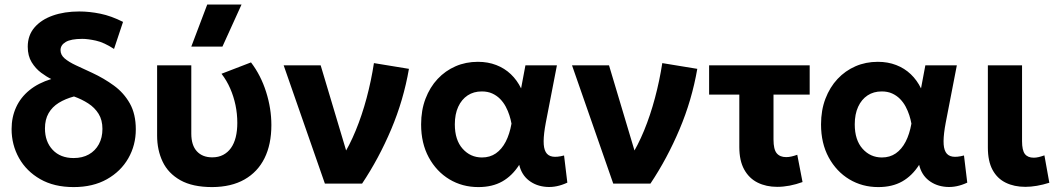

<svg xmlns="http://www.w3.org/2000/svg" viewBox="-20 -784 4522 820"><path d="M294.5 15Q211 15 152 -18.8Q93 -52.5 61.2 -109Q29.5 -165.5 29.5 -233Q29.5 -283.5 48.8 -325.8Q68 -368 105.8 -398.8Q143.5 -429.5 199 -446.5Q179 -456 155.5 -473.5Q132 -491 115.2 -518.2Q98.5 -545.5 98.5 -584.5Q98.5 -633 127.2 -666.5Q156 -700 205.5 -717.5Q255 -735 318.5 -735Q362 -735 408.5 -725.5Q455 -716 505.5 -690.5L467 -575Q424 -603 389.5 -610.5Q355 -618 331.5 -618Q283 -618 260.8 -604.8Q238.5 -591.5 238.5 -570Q238.5 -549.5 256 -534.5Q273.5 -519.5 304 -505.2Q334.5 -491 373.5 -473Q424 -449.5 466.5 -418.5Q509 -387.5 534.5 -342.2Q560 -297 560 -231.5Q560 -164 528 -108Q496 -52 436.5 -18.5Q377 15 294.5 15ZM294.5 -109Q332 -109 359.5 -124.5Q387 -140 402.2 -168Q417.5 -196 417.5 -233.5Q417.5 -271.5 401 -298Q384.5 -324.5 357 -342.2Q329.5 -360 296 -372Q259 -362 231 -344.8Q203 -327.5 187.5 -300.5Q172 -273.5 172 -235.5Q172 -179 205 -144Q238 -109 294.5 -109Z M886.5 15Q802.5 15 750.5 -14.2Q698.5 -43.5 674.8 -93.2Q651 -143 651 -205V-505H797V-213.5Q797 -163.5 820.8 -137.8Q844.5 -112 886.5 -112Q913 -112 933 -122.5Q953 -133 966.5 -152Q980 -171 986.8 -198.2Q993.5 -225.5 993.5 -259Q993.5 -298 985.8 -335Q978 -372 963.2 -406Q948.5 -440 926 -469L1052 -517.5Q1094 -462.5 1116.5 -391.5Q1139 -320.5 1139 -250Q1139 -167.5 1109.8 -108.5Q1080.5 -49.5 1024.2 -17.5Q968 14.5 886.5 15ZM797 -585 865 -764.5H1011.5L930 -585Z M1367.5 0 1191.5 -505H1349.5L1476 -82L1441 -112.5Q1472.5 -161.5 1499.2 -226.5Q1526 -291.5 1545.8 -365.5Q1565.5 -439.5 1577 -514.5L1726.5 -490Q1703.5 -356.5 1650.8 -231.8Q1598 -107 1526.5 0Z M2023 15Q1954.5 15 1899.2 -18.2Q1844 -51.5 1811.2 -111.8Q1778.5 -172 1778.5 -252.5Q1778.5 -313 1797.2 -362.2Q1816 -411.5 1849 -446.8Q1882 -482 1925.8 -501Q1969.5 -520 2021 -520Q2064 -520 2099.5 -506.2Q2135 -492.5 2161.8 -467Q2188.5 -441.5 2205.5 -406.5L2224 -505H2358.5L2311 -260Q2302 -212.5 2301.8 -181.5Q2301.5 -150.5 2310.8 -134.5Q2320 -118.5 2339.5 -115.2Q2359 -112 2389 -120L2403 -4Q2357 17.5 2313.5 14.2Q2270 11 2238.8 -13.2Q2207.5 -37.5 2197.5 -80Q2167.5 -33 2125 -9Q2082.5 15 2023 15ZM2038.5 -111.5Q2072.5 -111.5 2097.8 -129Q2123 -146.5 2139.8 -178.8Q2156.5 -211 2164.5 -256Q2161.5 -273 2155.5 -291.8Q2149.5 -310.5 2139.8 -328.8Q2130 -347 2115.8 -361.5Q2101.5 -376 2082.2 -384.8Q2063 -393.5 2037.5 -393.5Q2003 -393.5 1977.2 -376.5Q1951.5 -359.5 1937 -328Q1922.5 -296.5 1922.5 -253Q1922.5 -186 1955.8 -148.8Q1989 -111.5 2038.5 -111.5Z M2599 0 2423 -505H2581L2707.5 -82L2672.5 -112.5Q2704 -161.5 2730.8 -226.5Q2757.5 -291.5 2777.2 -365.5Q2797 -439.5 2808.5 -514.5L2958 -490Q2935 -356.5 2882.2 -231.8Q2829.5 -107 2758 0Z M3299 14Q3252.5 14 3216 -4Q3179.5 -22 3158.5 -59.8Q3137.5 -97.5 3137.5 -156V-380H3008.5V-505H3438V-380H3283.5V-188Q3283.5 -146 3297.2 -129.5Q3311 -113 3337.5 -113Q3349 -113 3360.8 -115.8Q3372.5 -118.5 3385 -123L3407.5 -6.5Q3380 3.5 3352.5 8.8Q3325 14 3299 14Z M3731 15Q3662.5 15 3607.2 -18.2Q3552 -51.5 3519.2 -111.8Q3486.5 -172 3486.5 -252.5Q3486.5 -313 3505.2 -362.2Q3524 -411.5 3557 -446.8Q3590 -482 3633.8 -501Q3677.5 -520 3729 -520Q3772 -520 3807.5 -506.2Q3843 -492.5 3869.8 -467Q3896.5 -441.5 3913.5 -406.5L3932 -505H4066.5L4019 -260Q4010 -212.5 4009.8 -181.5Q4009.5 -150.5 4018.8 -134.5Q4028 -118.5 4047.5 -115.2Q4067 -112 4097 -120L4111 -4Q4065 17.5 4021.5 14.2Q3978 11 3946.8 -13.2Q3915.5 -37.5 3905.5 -80Q3875.5 -33 3833 -9Q3790.5 15 3731 15ZM3746.5 -111.5Q3780.5 -111.5 3805.8 -129Q3831 -146.5 3847.8 -178.8Q3864.5 -211 3872.5 -256Q3869.5 -273 3863.5 -291.8Q3857.5 -310.5 3847.8 -328.8Q3838 -347 3823.8 -361.5Q3809.5 -376 3790.2 -384.8Q3771 -393.5 3745.5 -393.5Q3711 -393.5 3685.2 -376.5Q3659.5 -359.5 3645 -328Q3630.5 -296.5 3630.5 -253Q3630.5 -186 3663.8 -148.8Q3697 -111.5 3746.5 -111.5Z M4359 14Q4311.5 14 4275.2 -3.8Q4239 -21.5 4219 -58.5Q4199 -95.5 4199 -154V-505H4345V-181Q4345 -142 4357.2 -126.2Q4369.5 -110.5 4395 -110.5Q4405 -110.5 4416.5 -113.2Q4428 -116 4440.5 -120.5L4461.5 -3.5Q4434.5 5 4408.5 9.5Q4382.5 14 4359 14Z"/></svg>

Font: Geologica Roman SemiBold
Style: Regular
Weight: 600
Designer: Sindre Bremnes, Frode Helland
Foundry: Monokrom Skriftforlag AS
Version: Version 1.010;gftools[0.9.28]